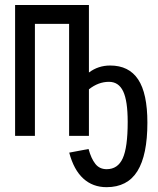

<svg xmlns="http://www.w3.org/2000/svg" viewBox="-20 -549 640 776"><path d="M41 0V-528.8H339.4V-255.9Q377 -284.2 425.3 -284.2Q501 -284.2 538.3 -228Q575.7 -171.9 575.7 -53.2Q575.7 77.6 535.4 142.6Q495.1 207.5 410.6 207.5Q355 207.5 316.7 172.6Q278.3 137.7 259.8 67.9L337.9 53.2Q348.6 92.3 365.5 113.5Q382.3 134.8 411.1 134.8Q456.1 134.8 476.1 90.8Q496.1 46.9 496.1 -56.2Q496.1 -141.6 477.8 -179.9Q459.5 -218.3 420.4 -218.3Q377.4 -218.3 339.4 -188V0H259.3V-452.6H121.1V0Z"/></svg>

Font: Cousine
Style: Regular
Weight: 400
Monospace: yes
Designer: Steve Matteson
Foundry: Ascender Corporation
Version: Version 1.20